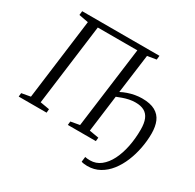

<svg xmlns="http://www.w3.org/2000/svg" viewBox="-192 -956 1374 1350"><g transform="rotate(30 494.5 -280.5)"><path d="M676.5 182Q664 182 649.8 180.2Q635.5 178.5 628 175L633 134Q640 136 651.5 137Q663 138 673.5 138Q722 138 759.5 108.5Q797 79 822.8 28Q848.5 -23 861.8 -88.8Q875 -154.5 875 -227.5Q875 -279 861.5 -311.5Q848 -344 820.2 -359.5Q792.5 -375 749 -375Q723.5 -375 698.2 -369.8Q673 -364.5 649.8 -356.2Q626.5 -348 607 -340L568.5 -42.5L645 -29.5L642 0H414.5L417.5 -29.5L489.5 -42.5L575.5 -698.5H254.5L169.5 -42.5L244.5 -29.5L242 0H15.5L18.5 -29.5L90.5 -42.5L175 -696L98.5 -710.5L102 -743H729.5L726 -710.5L654 -698.5L612 -381.5Q634.5 -393.5 661.8 -403Q689 -412.5 718.2 -417.8Q747.5 -423 774.5 -423Q841.5 -423 881 -401Q920.5 -379 937.8 -338.5Q955 -298 955 -241Q955 -182.5 943.5 -122.2Q932 -62 909.5 -7.5Q887 47 853.5 89.8Q820 132.5 775.8 157.2Q731.5 182 676.5 182Z"/></g></svg>

Font: Merriweather 60pt Light
Style: Italic
Weight: 300
Italic angle: -7.8°
Version: Version 2.101